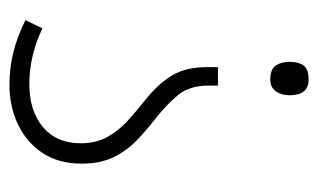

<svg xmlns="http://www.w3.org/2000/svg" viewBox="-150 -502 657 396"><g transform="rotate(-90 178.0 -303.5)"><path d="M200 -201Q200 -240 181.5 -263Q163 -286 133 -310Q107 -330 86 -350.5Q65 -371 52 -398Q39 -425 39 -463Q39 -510 60.5 -543Q82 -576 119 -594Q156 -612 202 -612Q236 -612 268.5 -604Q301 -596 335 -579L318 -544Q291 -557 262 -564Q233 -571 203 -571Q148 -571 114.5 -543Q81 -515 81 -465Q81 -434 93.5 -411Q106 -388 126 -369.5Q146 -351 169 -333Q204 -305 221 -276.5Q238 -248 238 -205V-182H200ZM213 5Q196 5 188 -5Q180 -15 180 -34Q180 -51 188 -62.5Q196 -74 213 -74Q234 -74 241.5 -62.5Q249 -51 249 -34Q249 -16 241.5 -5.5Q234 5 213 5Z"/></g></svg>

Font: Noto Sans Syriac ExtraLight
Style: Regular
Weight: 250
Version: Version 3.000